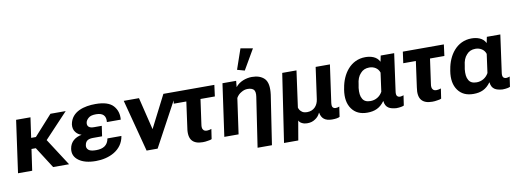

<svg xmlns="http://www.w3.org/2000/svg" viewBox="-72 -1301 5217 1922"><g transform="rotate(-10 2536.0 -340.0)"><path d="M11 0H155L186 -216H230L368 0H530L351 -277L589 -530H434L250 -326H202L231 -530H85Z M802 15C933 15 1073 -44 1095 -188H953C941 -118 892 -92 824 -92C798 -92 766 -93 745 -110C730 -123 725 -138 728 -157C736 -208 769 -218 816 -218H904L919 -322H840C815 -322 798 -327 787 -337C777 -347 773 -359 775 -376C777 -394 788 -411 805 -425C822 -440 847 -446 883 -446C952 -446 983 -413 976 -350H1117C1122 -405 1109 -452 1074 -491C1040 -529 980 -548 894 -548C782 -548 649 -517 627 -388C623 -355 630 -327 649 -305C663 -288 681 -276 705 -269C638 -256 588 -219 577 -148C570 -99 587 -60 628 -30C669 0 726 15 802 15Z M1582 -530 1414 -201 1334 -530H1179L1318 0H1430L1716 -530Z M1667 -415H1795L1759 -153C1749 -93 1757 -50 1779 -24C1801 2 1836 15 1887 15C1903 15 1921 14 1940 10C1959 8 1972 4 1979 0L1994 -101C1980 -96 1964 -92 1949 -92C1931 -92 1918 -97 1911 -108C1902 -118 1899 -138 1904 -165L1939 -415H2085L2100 -530H1683Z M2417 165H2563L2639 -335C2649 -413 2640 -466 2610 -498C2580 -528 2538 -543 2483 -543C2424 -543 2355 -519 2318 -471H2316L2322 -532H2183L2108 0H2253L2304 -361C2317 -384 2334 -401 2356 -413C2377 -426 2398 -432 2420 -432C2449 -432 2468 -425 2482 -412C2494 -398 2498 -375 2493 -341ZM2425 -618 2544 -823 2421 -845 2350 -639Z M2686 164H2831L2865 -33C2871 -21 2880 -10 2895 -3C2910 6 2930 10 2953 10C2982 10 3008 3 3031 -13C3054 -27 3071 -47 3083 -73H3085C3094 -15 3131 16 3201 16C3236 16 3264 12 3279 3L3294 -99C3282 -94 3270 -91 3257 -91C3244 -91 3235 -95 3228 -103C3220 -112 3219 -128 3222 -153L3275 -531H3130L3085 -209C3076 -146 3035 -100 2969 -100C2945 -100 2925 -105 2913 -117C2898 -128 2890 -142 2884 -160L2935 -530H2790Z M3561 10C3637 10 3691 -14 3736 -76H3738C3745 -6 3791 11 3854 16C3891 16 3922 9 3932 3L3947 -99C3937 -95 3923 -91 3912 -91C3898 -91 3888 -95 3881 -104C3874 -113 3872 -129 3876 -154L3928 -530H3791L3779 -471H3777C3752 -524 3690 -541 3636 -541C3484 -541 3396 -411 3374 -273L3371 -258C3358 -176 3369 -112 3404 -63C3439 -14 3491 10 3561 10ZM3612 -99C3573 -99 3546 -112 3532 -138C3516 -164 3512 -200 3517 -249L3523 -283C3528 -331 3542 -367 3567 -393C3589 -419 3619 -432 3657 -432C3703 -432 3746 -408 3760 -362L3734 -172C3709 -126 3664 -99 3612 -99Z M4000 -415H4128L4092 -153C4082 -93 4090 -50 4112 -24C4134 2 4169 15 4220 15C4236 15 4254 14 4273 10C4292 8 4305 4 4312 0L4327 -101C4313 -96 4297 -92 4282 -92C4264 -92 4251 -97 4244 -108C4235 -118 4232 -138 4237 -165L4272 -415H4418L4433 -530H4016Z M4640 10C4716 10 4770 -14 4815 -76H4817C4824 -6 4870 11 4933 16C4970 16 5001 9 5011 3L5026 -99C5016 -95 5002 -91 4991 -91C4977 -91 4967 -95 4960 -104C4953 -113 4951 -129 4955 -154L5007 -530H4870L4858 -471H4856C4831 -524 4769 -541 4715 -541C4563 -541 4475 -411 4453 -273L4450 -258C4437 -176 4448 -112 4483 -63C4518 -14 4570 10 4640 10ZM4691 -99C4652 -99 4625 -112 4611 -138C4595 -164 4591 -200 4596 -249L4602 -283C4607 -331 4621 -367 4646 -393C4668 -419 4698 -432 4736 -432C4782 -432 4825 -408 4839 -362L4813 -172C4788 -126 4743 -99 4691 -99Z"/></g></svg>

Font: Cheyenne Sans
Style: Bold Italic
Weight: 700
Italic angle: -8.13011°
Designer: The Public Sans project authors (U.S. Web Design System), Libre Franklin designed by Pablo Impallari and Rodrigo Fuenzal
Foundry: The Cheyenne Sans Project Authors
Version: Version 2.007